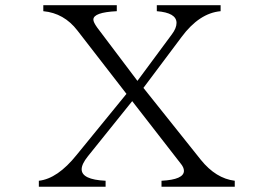

<svg xmlns="http://www.w3.org/2000/svg" viewBox="-20 -770 1040 736"><path d="M146 -750H427.7V-727.1Q337.9 -722.7 337.9 -694.8Q337.9 -685.1 352.1 -665L506.8 -460L638.7 -638.2Q656.7 -662.1 656.7 -682.1Q656.7 -721.2 581.1 -727.1V-750H825.7V-727.1Q743.7 -719.7 675.8 -627.9L529.8 -433.1L750 -157.2Q807.6 -85.9 879.9 -77.1V-54.2H599.1V-77.1Q685.1 -81.5 685.1 -115.2Q685.1 -128.4 671.9 -144L486.8 -382.3L316.9 -170.9Q293 -141.1 293 -121.1Q293 -81.5 384.8 -77.1V-54.2H128.9V-77.1Q200.7 -85 273.9 -176.3L464.8 -410.2L276.9 -652.8Q225.6 -719.7 146 -727.1Z"/></svg>

Font: I.Ming
Style: Regular
Weight: 400
Designer: Ichiten Fonts Project
Version: Version 5.10 Mar 24, 2018